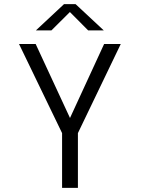

<svg xmlns="http://www.w3.org/2000/svg" viewBox="-20 -914 690 934"><path d="M282 0V-266.5L72.5 -700H153.5L320.5 -340L486.5 -700H567.5L359 -266.5V0ZM154.5 -766 291.5 -894H347.5L485 -766H409L320 -855.5L230 -766Z"/></svg>

Font: Trispace Thin Light
Style: Regular
Weight: 300
Version: Version 1.210